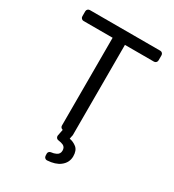

<svg xmlns="http://www.w3.org/2000/svg" viewBox="-219 -853 1080 1189"><g transform="rotate(30 321.0 -258.5)"><path d="M283 191.4 282.3 177.2Q281.6 169 287.1 162.6Q292.6 156.2 300.8 155.5Q321 153.4 335.9 146Q358 135.7 358 111.2Q358 87 339.8 77.8Q327.1 71.4 302.9 68.2Q295.1 67.1 290.3 61.3Q285.5 55.4 285.5 47.6Q285.5 44.7 285.9 43.3L294.7 -1.1Q287.3 -2.1 282.1 -8Q277 -13.8 277 -21.7V-649.5H69.2Q60.7 -649.5 54.5 -655.7Q48.3 -661.9 48.3 -670.5V-707Q48.3 -715.6 54.5 -721.6Q60.7 -727.6 69.2 -727.6H572.8Q581.3 -727.6 587.4 -721.6Q593.4 -715.6 593.4 -707V-670.5Q593.4 -661.9 587.4 -655.7Q581.3 -649.5 572.8 -649.5H365.1V-1.1H364.3L359.4 24.5Q386.4 28.8 410.2 47.6Q433.2 66.8 433.2 108.3Q433.2 154.1 395.2 182.9Q362.9 207.7 305 211.3Q296.5 212 290 206.1Q283.4 200.3 283 191.4Z"/></g></svg>

Font: DeltaSans
Style: Regular
Weight: 400
Designer: Rasmus Andersson
Foundry: rsms
Version: Version 3.012